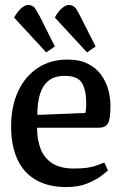

<svg xmlns="http://www.w3.org/2000/svg" viewBox="-20 -747 503 777"><path d="M167 -535 37 -676Q52 -702 67 -714.5Q82 -727 94 -727Q114 -727 124 -710.5Q134 -694 143 -677L202 -559ZM332 -535 202 -676Q216 -702 231.5 -714.5Q247 -727 258 -727Q278 -727 288.5 -710.5Q299 -694 307 -677L367 -559ZM249 10Q175 10 125 -19Q75 -48 50 -103Q25 -158 25 -235Q25 -318 54 -379Q83 -440 134.5 -473Q186 -506 253 -506Q301 -506 334.5 -489.5Q368 -473 388 -446Q408 -419 417.5 -386Q427 -353 427 -318Q427 -264 416.5 -247Q406 -230 379 -230H130Q130 -183 144 -145.5Q158 -108 191 -86.5Q224 -65 279 -65Q336 -65 367 -76Q398 -87 402 -89L417 -57Q414 -54 393 -37.5Q372 -21 335.5 -5.5Q299 10 249 10ZM131 -282 326 -290Q329 -308 329 -328Q329 -383 311.5 -411.5Q294 -440 241 -440Q202 -440 177.5 -421Q153 -402 142 -366.5Q131 -331 131 -282Z"/></svg>

Font: Faustina Medium
Style: Regular
Weight: 500
Designer: Alfonso Garcia
Foundry: http://www.omnibus-type.com
Version: Version 1.200